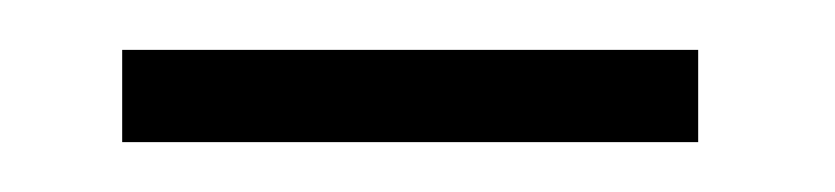

<svg xmlns="http://www.w3.org/2000/svg" viewBox="-20 -606 335 77"><path d="M29 -549V-586H260V-549Z"/></svg>

Font: Noto Sans Hebrew SemiCondensed ExtraLight
Style: Regular
Weight: 200
Width: 4
Designer: Monotype Design Team
Foundry: Monotype Imaging Inc.
Version: Version 2.004; ttfautohint (v1.8.4.7-5d5b)